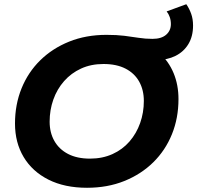

<svg xmlns="http://www.w3.org/2000/svg" viewBox="-20 -877 934 909"><path d="M392 12Q286 12 209.5 -26.5Q133 -65 92 -133.5Q51 -202 51 -292Q51 -382 82 -458.5Q113 -535 170.5 -591.5Q228 -648 307.5 -680Q387 -712 484 -712Q533 -712 569 -707.5Q605 -703 636.5 -698Q668 -693 702 -693Q744 -693 766.5 -712.5Q789 -732 789 -763Q789 -781 783.5 -796.5Q778 -812 769 -823L862 -857Q876 -837 885 -812Q894 -787 894 -756Q894 -705 872 -668.5Q850 -632 811 -612.5Q772 -593 721 -593Q708 -593 693.5 -594.5Q679 -596 663 -598L735 -626Q779 -586 802 -530.5Q825 -475 825 -408Q825 -318 794 -241.5Q763 -165 705.5 -108.5Q648 -52 568.5 -20Q489 12 392 12ZM406 -126Q465 -126 512.5 -147.5Q560 -169 593 -207Q626 -245 643.5 -294.5Q661 -344 661 -399Q661 -451 639 -490.5Q617 -530 574.5 -552Q532 -574 470 -574Q411 -574 364 -552.5Q317 -531 283.5 -493Q250 -455 232.5 -405.5Q215 -356 215 -301Q215 -249 237.5 -209.5Q260 -170 302.5 -148Q345 -126 406 -126Z"/></svg>

Font: Montserrat Thin
Style: Bold Italic
Weight: 700
Italic angle: -11.3°
Version: Version 9.000